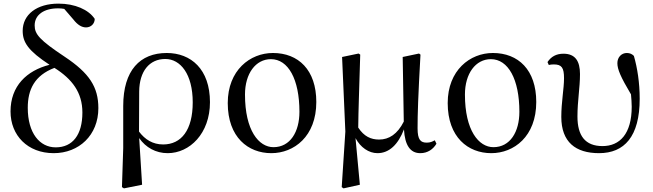

<svg xmlns="http://www.w3.org/2000/svg" viewBox="-20 -829 3600 1058"><path d="M276 15C415 15 522 -84 522 -233C522 -350 472 -426 337 -516C197 -609 171 -641 171 -689C171 -748 223 -783 300 -783C312 -783 323 -782 334 -780L384 -722C408 -691 431 -678 454 -678C482 -678 502 -699 502 -725C468 -776 393 -809 302 -809C183 -809 105 -749 105 -659C105 -595 136 -549 253 -472C127 -440 38 -355 38 -215C38 -83 132 15 276 15ZM280 -455C378 -393 434 -319 434 -209C434 -87 381 -17 287 -17C199 -17 133 -95 133 -235C133 -335 170 -413 280 -455Z M652 202 663 209 763 189 747 -68C783 -16 839 15 904 15C1025 15 1137 -93 1137 -266C1137 -448 1032 -537 899 -537C752 -537 659 -442 659 -245V-13ZM746 -104 747 -325C748 -436 803 -504 891 -504C974 -504 1042 -421 1042 -265C1042 -112 979 -33 879 -33C822 -33 779 -60 746 -104Z M1475 15C1600 15 1723 -77 1723 -267C1723 -444 1624 -537 1484 -537C1358 -537 1235 -442 1235 -261C1235 -72 1348 15 1475 15ZM1487 -18C1406 -18 1330 -110 1330 -308C1330 -424 1389 -503 1473 -503C1568 -503 1630 -393 1630 -213C1630 -102 1579 -18 1487 -18Z M2060 15C2125 15 2174 -33 2206 -116C2211 -28 2241 15 2296 15C2337 15 2367 -7 2385 -37L2376 -56C2363 -49 2351 -43 2332 -43C2298 -43 2281 -58 2281 -122C2281 -200 2284 -295 2297 -528L2289 -534L2199 -515L2205 -159C2170 -90 2124 -60 2069 -60C2024 -60 1986 -77 1954 -126C1955 -224 1959 -323 1965 -528L1956 -534L1865 -515L1883 -104L1863 202L1873 209L1963 189L1939 -68C1966 -17 2012 15 2060 15Z M2687 15C2812 15 2935 -77 2935 -267C2935 -444 2836 -537 2696 -537C2570 -537 2447 -442 2447 -261C2447 -72 2560 15 2687 15ZM2699 -18C2618 -18 2542 -110 2542 -308C2542 -424 2601 -503 2685 -503C2780 -503 2842 -393 2842 -213C2842 -102 2791 -18 2699 -18Z M3281 15C3420 15 3505 -76 3505 -285C3505 -373 3492 -455 3473 -521C3463 -531 3451 -537 3434 -537C3405 -537 3382 -514 3382 -481C3382 -447 3400 -405 3457 -309C3459 -285 3461 -263 3461 -241C3461 -91 3395 -24 3300 -24C3204 -24 3162 -82 3162 -187C3162 -274 3176 -344 3176 -421C3176 -492 3150 -533 3085 -533C3045 -533 3017 -517 2997 -487L3004 -471C3012 -473 3022 -474 3032 -474C3075 -474 3088 -456 3088 -398C3088 -340 3073 -267 3073 -185C3073 -46 3152 15 3281 15Z"/></svg>

Font: Noto Serif JP Medium
Style: Regular
Weight: 500
Designer: Ryoko NISHIZUKA 西塚涼子 (kana & ideographs); Frank Grießhammer (Latin, Greek & Cyrillic); Wenlong ZHANG 张文龙 (bopomofo); San
Foundry: Adobe
Version: Version 2.001;hotconv 1.1.0;makeotfexe 2.6.0